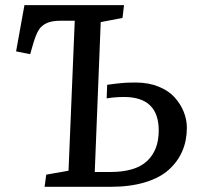

<svg xmlns="http://www.w3.org/2000/svg" viewBox="-20 -720 767 740"><path d="M268.1 -640.1H213.9Q180.2 -640.1 160.4 -631.1Q140.6 -622.1 130.1 -605.7Q119.6 -589.4 109.9 -558.1L96.2 -511.2L42 -522L74.2 -700.2H458L452.1 -650.9L368.2 -634.8L345.2 -57.1H404.8Q502 -57.1 546.9 -99.4Q591.8 -141.6 591.8 -216.8Q591.8 -346.2 458 -346.2Q423.8 -346.2 391.1 -340.8L393.1 -393.1Q399.9 -394 412.6 -395.8Q425.3 -397.5 429.9 -397.9Q434.6 -398.4 444.6 -399.4Q454.6 -400.4 461.7 -400.9Q468.8 -401.4 479.7 -401.6Q490.7 -401.9 503.9 -401.9Q552.7 -401.9 591.6 -386Q630.4 -370.1 653.3 -344.5Q676.3 -318.8 688.2 -288.8Q700.2 -258.8 700.2 -228Q700.2 -178.2 682.6 -137.5Q665 -96.7 630.1 -65.4Q595.2 -34.2 538.1 -17.1Q481 0 405.8 0H151.9L158.2 -46.9L244.1 -62Z"/></svg>

Font: Literata Book Medium
Style: Italic
Weight: 500
Italic angle: -3°
Designer: Latin by Veronika Burian and Jose Scaglione. Greek by Irene Vlachou. Cyrillic by Vera Evstafieva
Foundry: TypeTogether
Version: Version 1.003;PS 001.003;hotconv 1.0.88;makeotf.lib2.5.64775